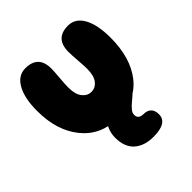

<svg xmlns="http://www.w3.org/2000/svg" viewBox="-179 -593 895 895"><g transform="rotate(-45 268.5 -145.5)"><path d="M267 0Q385 0 447 -78.5Q509 -157 509 -290Q509 -375 482.5 -422.5Q456 -470 408 -470Q323 -470 323 -382Q323 -360 326 -323Q329 -286 329 -264Q329 -219 311.5 -196.5Q294 -174 267 -174Q241 -174 223 -197Q205 -220 205 -264Q205 -287 208.5 -326Q212 -365 212 -383Q212 -470 127 -470Q79 -470 52 -422Q25 -374 25 -290Q25 -160 90.5 -80Q156 0 267 0ZM324 179Q416 179 416 122Q416 96 402.5 83.5Q389 71 368 71Q332 71 332 43Q332 36 334.5 29.5Q337 23 343.5 16Q350 9 353.5 5Q357 1 367.5 -7.5Q378 -16 380 -18Q448 -76 438 -88Q434 -93 416 -93H328Q288 -93 241 -48Q194 -3 194 55Q194 117 229 148Q264 179 324 179Z"/></g></svg>

Font: Cherry Bomb
Style: Regular
Weight: 400
Designer: satsuyako
Foundry: satsuyako
Version: Version 4.0